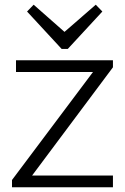

<svg xmlns="http://www.w3.org/2000/svg" viewBox="-20 -796 531 816"><path d="M31 -31 394 -515 409 -490H48V-540H460V-510L97 -24L82 -50H460V0H31ZM415 -747 268 -588H242L95 -747L123 -776L266 -650H242L387 -776Z"/></svg>

Font: Pathway Extreme 8pt Thin
Style: Regular
Weight: 100
Designer: Eduardo Rodriguez Tunni
Foundry: Eduardo Rodriguez Tunni
Version: Version 1.000